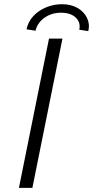

<svg xmlns="http://www.w3.org/2000/svg" viewBox="-20 -906 449 926"><path d="M71.3 0 216.3 -719.7H281.2L136.2 0ZM405.8 -755.9 362.3 -762.7Q370.1 -797.9 345.2 -821.3Q320.3 -844.7 274.4 -844.7Q228.5 -844.7 194.1 -820.1Q159.7 -795.4 151.4 -757.8L107.9 -764.6Q115.7 -801.8 140.9 -828.6Q166 -855.5 201.9 -870.4Q237.8 -885.3 276.9 -885.7Q321.3 -886.2 353.3 -867.9Q385.3 -849.6 399.7 -819.6Q414.1 -789.6 405.8 -755.9Z"/></svg>

Font: Reddit Sans Light
Style: Italic
Weight: 300
Italic angle: -11.25°
Designer: Stephen Hutchings
Version: Version 1.013